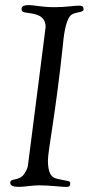

<svg xmlns="http://www.w3.org/2000/svg" viewBox="-20 -724 365 749"><path d="M20 -11C20 1 33 5 55 5C76 5 104 -1 132 -1C174 -1 219 5 233 5C246 5 254 6 254 -9C254 -20 240 -18 224 -22C199 -29 167 -21 167 -99C167 -136 197 -281 225 -545C228 -577 234 -639 254 -662C269 -680 306 -672 306 -688C306 -702 295 -702 288 -702C268 -702 237 -696 194 -696C138 -696 119 -704 91 -704C70 -704 64 -697 64 -689C64 -684 66 -679 72 -677C87 -670 158 -678 158 -619C158 -615 97 -142 89 -79C88 -70 83 -58 74 -45C54 -16 20 -31 20 -11Z"/></svg>

Font: OFL Sorts Mill Goudy
Style: Italic
Weight: 500
Italic angle: -6°
Version: Version 003.000